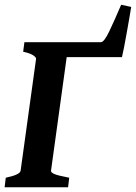

<svg xmlns="http://www.w3.org/2000/svg" viewBox="-22 -794 577 814"><path d="M266.6 0H-2.4L2.4 -40.5Q63 -53.2 65.4 -70.3L130.9 -544.4Q131.8 -550.3 119.4 -559.1Q106.9 -567.9 76.2 -574.7L81.5 -615.2H323.2L317.9 -574.7Q287.6 -571.3 274.9 -566.7Q262.2 -562 261.2 -555.2L194.3 -70.3Q193.4 -63.5 206.8 -56.9Q220.2 -50.3 271.5 -40.5ZM230.5 -615.2H405.8Q419.4 -615.2 441.4 -661.4Q463.4 -707.5 491.7 -773.9L534.2 -764.6Q532.7 -754.4 527.6 -724.9Q522.5 -695.3 516.1 -659.4Q509.8 -623.5 503.9 -593.3Q498 -563 495.1 -551.8H234.4Z"/></svg>

Font: Gentium Book Plus
Style: Bold Italic
Weight: 700
Italic angle: -8°
Designer: Victor Gaultney, Annie Olsen, Iska Routamaa, Becca Hirsbrunner
Foundry: SIL International
Version: Version 6.101